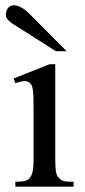

<svg xmlns="http://www.w3.org/2000/svg" viewBox="-20 -701 318 721"><path d="M37.6 0V-18.6Q62 -18.6 74 -21.7Q85.9 -24.9 92.8 -33.7Q95.7 -38.1 98.1 -43.2Q100.6 -48.3 102.3 -55.9Q104 -63.5 105 -74.5Q106 -85.4 106 -101.1V-273.4Q106 -303.2 105.7 -323.5Q105.5 -343.8 104.2 -356.9Q103 -370.1 100.3 -377.2Q97.7 -384.3 92.8 -388.7Q84 -397 71.3 -396.5Q58.6 -396 37.6 -388.7L31.2 -406.2L166.5 -460H187.5V-101.1Q187.5 -71.3 190.2 -56.4Q192.9 -41.5 199.2 -34.7Q204.1 -29.3 208.5 -26.1Q212.9 -22.9 219 -21.2Q225.1 -19.5 233.9 -19Q242.7 -18.6 256.3 -18.6V0ZM189.5 -508.8 45.4 -600.6Q39.1 -604.5 31.5 -609.1Q23.9 -613.8 17.3 -619.4Q10.7 -625 6.3 -631.1Q2 -637.2 2 -643.6Q2 -661.1 10.3 -671.1Q18.6 -681.2 33.2 -681.2Q45.9 -681.2 61.8 -671.9Q77.6 -662.6 91.3 -648.4L230 -508.8Z"/></svg>

Font: Doulos SIL Afr
Style: Regular
Weight: 400
Designer: Walt Agee, Victor Gaultney, Peter Martin, Debbi Hosken, Becca Hirsbrunner
Foundry: SIL International
Version: Version 5.000